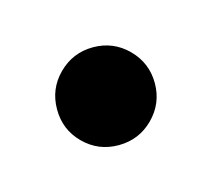

<svg xmlns="http://www.w3.org/2000/svg" viewBox="-58 -447 427 388"><g transform="rotate(30 156.0 -252.5)"><path d="M53.7 -252.4Q53.7 -294.9 83.7 -325Q113.8 -355 155.8 -355Q198.2 -355 228.3 -325Q258.3 -294.9 258.3 -252.4Q258.3 -210.4 228.3 -180.2Q198.2 -149.9 155.8 -149.9Q113.8 -149.9 83.7 -180.2Q53.7 -210.4 53.7 -252.4Z"/></g></svg>

Font: Cooper*
Style: Bold
Weight: 700
Designer: Owen Earl
Foundry: indestructible type*
Version: Version 0.001